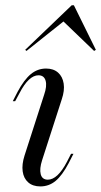

<svg xmlns="http://www.w3.org/2000/svg" viewBox="-20 -680 375 712"><path d="M129.8 11.3Q101.6 11.3 84.7 -3.6Q67.7 -18.5 64.1 -44.4Q60.5 -70.2 71 -103.2L143.5 -328.2Q154.8 -360.5 149.2 -380.6Q143.5 -400.8 122.6 -400.8Q104.8 -400.8 87.1 -384.3Q69.4 -367.7 52.4 -334.7L36.3 -304.8H27.4L45.2 -339.5Q69.4 -384.7 94.4 -405.2Q119.4 -425.8 150.8 -425.8Q178.2 -425.8 195.2 -410.9Q212.1 -396 216.1 -370.2Q220.2 -344.4 208.9 -311.3L136.3 -86.3Q125.8 -54 131 -33.9Q136.3 -13.7 157.3 -13.7Q193.5 -13.7 228.2 -79.8L243.5 -109.7H252.4L234.7 -75Q210.5 -29 185.9 -8.9Q161.3 11.3 129.8 11.3ZM78.2 -491.1 73.4 -495.2 246 -660.5H254L335.5 -495.2L329 -491.1L204.8 -610.5L225 -608.1Z"/></svg>

Font: Playfair 144pt Light
Style: Italic
Weight: 300
Italic angle: -15.6°
Designer: Claus Eggers Sørensen
Foundry: Claus Eggers Sørensen
Version: Version 2.001;gftools[0.9.30]